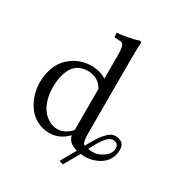

<svg xmlns="http://www.w3.org/2000/svg" viewBox="-190 -829 1017 1085"><g transform="rotate(30 318.0 -286.5)"><path d="M415 -583V-121.1Q415 -107.9 415 -100.6Q415 -93.3 415.5 -80.6Q416 -67.9 417.2 -60.5Q418.5 -53.2 420.7 -45.2Q422.9 -37.1 426.3 -33.4Q429.7 -29.8 434.1 -29.8Q434.6 -30.8 442.4 -45.2Q450.2 -59.6 455.6 -68.4Q460.9 -77.1 470.7 -93Q480.5 -108.9 489.5 -119.4Q498.5 -129.9 509.5 -140.9Q520.5 -151.9 532 -157.5Q543.5 -163.1 554.2 -163.1Q617.2 -163.1 617.2 -108.9Q617.2 -45.9 571 -10.5Q524.9 24.9 459 24.9Q450.7 24.9 437 22.9L377.9 125L353 116.2Q395 41 409.2 18.1Q381.3 10.3 364.5 -2.4Q347.7 -15.1 339.8 -43Q288.6 9.8 223.1 9.8Q178.7 9.8 141.6 -10Q104.5 -29.8 81.8 -61.8Q59.1 -93.8 46.6 -132.3Q34.2 -170.9 34.2 -210.9Q34.2 -260.7 47.9 -300.8Q61.5 -340.8 83 -366Q104.5 -391.1 132.3 -408.2Q160.2 -425.3 187 -432.1Q213.9 -439 240.2 -439Q299.3 -439 339.8 -412.1V-563Q339.8 -609.4 333 -625.2Q326.2 -641.1 310.1 -641.1L277.8 -643.1Q272 -643.1 272 -647.9L270 -671.9Q300.3 -673.8 343.3 -682.4Q386.2 -690.9 404.8 -698.2Q418 -698.2 418 -688Q415 -647.9 415 -583ZM493.2 -20Q524.4 -20 558.6 -44.4Q592.8 -68.8 592.8 -103Q592.8 -119.1 583.5 -128.2Q574.2 -137.2 557.1 -137.2Q543.9 -137.2 530.8 -127.9Q517.6 -118.7 504.4 -100.3Q491.2 -82 481.7 -65.4Q472.2 -48.8 459 -22.9Q475.6 -20 493.2 -20ZM237.8 -403.8Q201.7 -403.8 175.8 -387.9Q149.9 -372.1 136.7 -345.2Q123.5 -318.4 117.7 -289.8Q111.8 -261.2 111.8 -229Q111.8 -185.5 121.6 -150.4Q131.3 -115.2 146 -93.8Q160.6 -72.3 179.7 -57.9Q198.7 -43.5 215.8 -37.8Q232.9 -32.2 249 -32.2Q299.8 -32.2 339.8 -77.1V-345.2Q307.6 -403.8 237.8 -403.8Z"/></g></svg>

Font: Linux Biolinum
Style: Regular
Weight: 400
Designer: Philipp H. Poll
Foundry: Philipp H. Poll
Version: Version 0.6.4